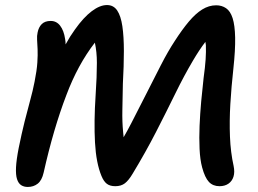

<svg xmlns="http://www.w3.org/2000/svg" viewBox="-20 -729 1022 761"><path d="M90 12Q75 12 64 5Q53 -2 47.5 -19Q42 -36 43.5 -66Q45 -96 54 -142Q66 -201 77.5 -247Q89 -293 99.5 -331Q110 -369 117 -405Q126 -450 128 -481Q130 -512 129 -534Q128 -556 127 -571.5Q126 -587 129 -600Q133 -621 145.5 -633.5Q158 -646 181 -646Q204 -646 218.5 -627Q233 -608 238 -575Q240 -565 240 -553Q258 -586 277 -612Q311 -660 343.5 -684.5Q376 -709 404 -709Q430 -709 444.5 -687.5Q459 -666 465 -625Q471 -584 471 -526.5Q471 -469 467 -397Q466 -341 465 -293.5Q464 -246 468 -206Q469 -195 470 -185Q485 -211 500 -240Q530 -298 560 -357.5Q590 -417 618 -471.5Q646 -526 673 -567Q702 -612 728.5 -643.5Q755 -675 781.5 -691.5Q808 -708 837 -708Q859 -708 876 -696.5Q893 -685 902 -657Q911 -629 912 -580Q913 -531 905 -457Q897 -385 893 -317Q889 -249 891.5 -187Q894 -125 906 -71Q911 -47 905.5 -29Q900 -11 885.5 -1Q871 9 850 9Q824 9 808 -8Q792 -25 781 -66Q773 -96 771 -139Q769 -182 771 -230Q773 -278 777.5 -327.5Q782 -377 787 -420Q793 -463 795 -493.5Q797 -524 796 -550Q795 -556 794 -563Q769 -530 745 -489Q710 -430 675 -358.5Q640 -287 599 -207Q558 -127 506 -41Q490 -14 475 -2.5Q460 9 437 9Q416 9 403.5 -0.5Q391 -10 382 -32Q361 -83 356.5 -164.5Q352 -246 359 -352Q364 -426 364 -480Q364 -523 356 -560Q288 -472 243 -352Q192 -219 153 -45Q146 -14 129.5 -1Q113 12 90 12Z"/></svg>

Font: Shantell Sans Light Medium
Style: Italic
Weight: 500
Italic angle: -11°
Version: Version 1.011;[c5ecc13dd]